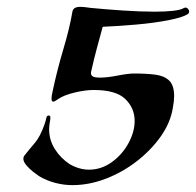

<svg xmlns="http://www.w3.org/2000/svg" viewBox="-20 -513 571 559"><path d="M191 26Q166 26 141 19.5Q116 13 94 0Q88 -4 77 -12.5Q66 -21 57 -31.5Q48 -42 48 -51Q48 -56 51 -60Q66 -79 81.5 -97Q97 -115 110 -152Q113 -161 115 -170Q117 -179 125 -176Q128 -174 125.5 -160Q123 -146 123 -137Q123 -105 140 -78.5Q157 -52 183 -35Q211 -19 239 -19Q275 -19 305.5 -41Q336 -63 354 -96Q372 -129 372 -161Q372 -198 345 -224.5Q318 -251 253 -251Q228 -251 197 -243.5Q166 -236 150 -225Q139 -217 135 -217Q130 -217 130 -226Q130 -234 133 -246Q146 -308 164.5 -370Q183 -432 191 -480Q194 -493 213 -493Q221 -493 229 -492Q237 -491 244 -490Q285 -486 336.5 -482.5Q388 -479 431 -479Q461 -479 483.5 -481.5Q506 -484 514 -489Q518 -491 519 -491Q526 -491 529.5 -484Q533 -477 527 -472Q511 -462 469.5 -454Q428 -446 377 -441.5Q326 -437 279 -435Q270 -402 262 -372.5Q254 -343 245 -303V-299Q245 -287 270 -287Q292 -287 322.5 -293Q353 -299 371 -299Q407 -299 433 -295.5Q459 -292 473 -278Q487 -264 487 -233Q487 -226 486 -217Q485 -208 483 -198Q476 -155 447.5 -115Q419 -75 377.5 -43Q336 -11 287.5 7.5Q239 26 191 26Z"/></svg>

Font: Tapestry
Style: Regular
Weight: 400
Designer: Robert E. Leuschke
Foundry: Robert E. Leuschke
Version: Version 1.010; ttfautohint (v1.8.4.7-5d5b)